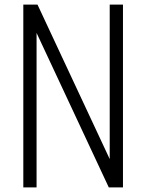

<svg xmlns="http://www.w3.org/2000/svg" viewBox="-20 -820 640 840"><path d="M82 0V-800H144L518 0H460V-800H518V0H456L82 -800H140V0Z"/></svg>

Font: Victor Mono Thin ExtraLight
Style: Regular
Weight: 250
Monospace: yes
Version: Version 1.561;gftools[0.9.30]